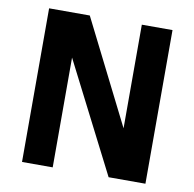

<svg xmlns="http://www.w3.org/2000/svg" viewBox="-77 -754 841 832"><g transform="rotate(10 344.0 -338.0)"><path d="M454 0H616V-676H481V-220L252 -676H73V0H208V-483Z"/></g></svg>

Font: Fog Sans
Style: Bold
Weight: 700
Foundry: Intel Corporation
Version: Version 1.00